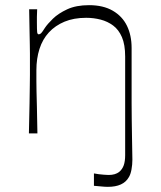

<svg xmlns="http://www.w3.org/2000/svg" viewBox="-20 -517 623 744"><path d="M92 0Q94 -74 94.5 -116.5Q95 -159 95.5 -184Q96 -209 96 -226.5Q96 -244 96 -269Q96 -292 96 -309Q96 -326 95.5 -345.5Q95 -365 94.5 -397Q94 -429 93 -481H124Q123 -465 123 -452Q123 -439 123 -430Q123 -401 124 -392.5Q125 -384 130 -384Q135 -384 139.5 -388.5Q144 -393 154 -409Q164 -424 185 -444.5Q206 -465 240.5 -481Q275 -497 325 -497Q380 -497 417 -475.5Q454 -454 472 -417Q490 -380 490 -331Q490 -254 490 -203.5Q490 -153 490 -118Q490 -83 490.5 -52.5Q491 -22 491.5 13.5Q492 49 493 102Q493 121 489.5 140Q486 159 479 170Q458 207 398 207Q386 207 372.5 205.5Q359 204 344 203V155Q353 157 362.5 158Q372 159 382.5 160Q393 161 401 161Q427 161 442 149Q454 139 459.5 123.5Q465 108 465 84Q465 30 465 -13Q465 -56 465 -98Q465 -140 465 -187.5Q465 -235 465 -298Q465 -344 452.5 -373Q440 -402 418.5 -418Q397 -434 370 -441Q343 -448 314 -448Q266 -448 230 -433Q194 -418 169.5 -391.5Q145 -365 133 -327.5Q121 -290 121 -245Q121 -221 121 -203.5Q121 -186 121.5 -163.5Q122 -141 123 -103.5Q124 -66 125 0Z"/></svg>

Font: Ojuju Light
Style: Regular
Weight: 300
Designer: Chisaokwu Joboson, Mirko Velimirovic
Foundry: Udi Foundry
Version: Version 1.000